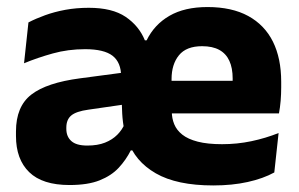

<svg xmlns="http://www.w3.org/2000/svg" viewBox="-20 -527 870 559"><path d="M600.9 12.9Q494.7 12.9 433.5 -22.4Q372.2 -57.8 351.9 -119.2L342.2 -146.2Q337.1 -172.1 335.8 -196.3Q334.5 -220.5 334.7 -244.1L332.7 -303.9Q332.7 -345.1 307.9 -364.5Q283.1 -383.8 227.8 -383.8Q178.2 -383.8 133.7 -371.4Q89.2 -359 50 -342.8L62.8 -461.7Q84.2 -472.9 111.1 -482.6Q138 -492.4 170.1 -498.4Q202.2 -504.3 238.8 -504.3Q306.7 -504.3 345.7 -478Q384.7 -451.6 401.8 -409.6H406.9Q429.3 -455.5 473.4 -481Q517.5 -506.5 584.1 -506.5Q654.9 -506.5 702.7 -480.4Q750.4 -454.3 774.6 -405.8Q798.7 -357.2 798.7 -288.9V-272.5Q798.7 -253.4 797.1 -233.6Q795.4 -213.8 792.2 -196.8H654.5Q656.2 -225.9 656.8 -251.6Q657.4 -277.2 657.4 -298.2Q657.4 -329 647.8 -349.8Q638.3 -370.7 618.7 -381.6Q599 -392.5 568.4 -392.5Q522.4 -392.5 501 -366.1Q479.5 -339.7 479.5 -296.6V-252.5L480.2 -236.5V-202.3Q480.2 -182.5 487.3 -165.3Q494.3 -148.1 510.8 -135Q527.3 -121.9 555.6 -114.6Q583.9 -107.2 626.5 -107.2Q670.7 -107.2 711.9 -115.9Q753.2 -124.6 791.1 -139.7L778.6 -24.9Q746.3 -7.1 701.1 2.9Q656 12.9 600.9 12.9ZM182.4 11.7Q103.4 11.7 65 -25.8Q26.5 -63.2 26.5 -131V-144.3Q26.5 -217.1 71.3 -251.7Q116.1 -286.3 213.3 -299L345.3 -316.5L354.3 -224.6L237.3 -207.7Q201.8 -202.8 187.5 -190.8Q173.1 -178.8 173.1 -155.4V-151.8Q173.1 -129.5 187.6 -116.4Q202.1 -103.2 234.1 -103.2Q264.2 -103.2 285.7 -111.7Q307.1 -120.2 321.5 -134.7Q335.8 -149.1 342.8 -166.2L386.5 -89.1H360.8Q346.7 -61.2 325.6 -38.5Q304.4 -15.7 270.2 -2Q236 11.7 182.4 11.7ZM761.4 -196.8H414.5V-291.7H761.4Z"/></svg>

Font: Anek Kannada Medium
Style: Regular
Weight: 500
Designer: Vaishnavi Murthy, Maithili Shingre (Kannada) & Yesha Goshar (Latin)
Foundry: Ek Type
Version: Version 1.003